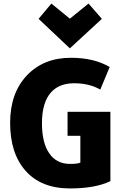

<svg xmlns="http://www.w3.org/2000/svg" viewBox="-20 -1038 729 1080"><path d="M601 -19Q515 22 374 22Q213 22 125 -76Q37 -174 37 -347Q37 -514 131 -613.5Q225 -713 379 -713Q509 -713 597 -661L544 -534Q491 -565 419 -569Q319 -576 267.5 -519Q216 -462 216 -345Q216 -235 257 -175.5Q298 -116 374 -116Q416 -116 432 -123V-274H360V-409H601ZM269 -1018 373 -933 478 -1018 553 -932 373 -766 197 -932Z"/></svg>

Font: Repo
Style: ExtraBold
Weight: 800
Designer: Stefan Peev
Foundry: Context Ltd
Version: Version 001.000